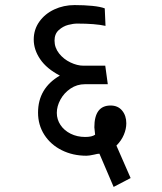

<svg xmlns="http://www.w3.org/2000/svg" viewBox="-20 -633 640 757"><path d="M351.5 -23.5Q331.5 -19 321 -19Q267 -19 223.5 -40.8Q180 -62.5 155 -101.2Q130 -140 130 -189Q130 -285 216 -335Q164 -362 138.5 -399.5Q113 -437 113 -477Q113 -516.5 135 -547.5Q157 -578.5 194 -595.8Q231 -613 274 -613Q311.5 -613 344 -609.8Q376.5 -606.5 393 -600L396 -531Q355.5 -540 284 -540Q269 -540 248.8 -534.8Q228.5 -529.5 211.8 -514.5Q195 -499.5 195 -473Q195 -445 213 -422.2Q231 -399.5 257.8 -386.8Q284.5 -374 309 -374H395L405 -301H315Q283.5 -301 258 -283.8Q232.5 -266.5 218.2 -240.2Q204 -214 204 -188Q204 -162 218.5 -140.2Q233 -118.5 258.5 -105.8Q284 -93 316 -93Q343 -93 355 -102L352 -131Q352 -217 416 -217Q445 -217 461.5 -197Q478 -177 478 -147Q478 -124.5 468.2 -101.5Q458.5 -78.5 439 -59L495 69L428 104L372 -27Q364.5 -27 351.5 -23.5Z"/></svg>

Font: JuliaMono Italic
Style: Regular
Weight: 400
Italic angle: -9°
Monospace: yes
Designer: cormullion
Foundry: corm
Version: Version 0.049; ttfautohint (v1.8.4)